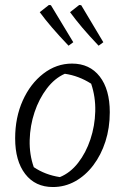

<svg xmlns="http://www.w3.org/2000/svg" viewBox="-20 -745 503 773"><path d="M193 8Q122 8 81.5 -44.5Q41 -97 41 -188Q41 -272 71.5 -340Q102 -408 154.5 -448.5Q207 -489 270 -489Q341 -489 381.5 -437Q422 -385 422 -293Q422 -230 404.5 -175.5Q387 -121 355.5 -79.5Q324 -38 282.5 -15Q241 8 193 8ZM221 -32Q263 -49 294.5 -89.5Q326 -130 344 -184Q362 -238 363.5 -296.5Q365 -355 347 -408Q297 -440 241 -448Q200 -430 168.5 -388.5Q137 -347 119 -293Q101 -239 99.5 -181Q98 -123 116 -72Q162 -41 221 -32ZM256 -561Q217 -602 189.5 -634Q162 -666 140 -696L177 -725L185 -724L275 -575ZM377 -561Q338 -602 311 -634Q284 -666 262 -696L299 -725L307 -724L396 -575Z"/></svg>

Font: Piazzolla Light
Style: Italic
Weight: 300
Italic angle: -11.3°
Designer: Juan Pablo del Peral
Foundry: Huerta Tipografica
Version: Version 1.330